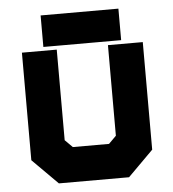

<svg xmlns="http://www.w3.org/2000/svg" viewBox="-50 -731 702 777"><g transform="rotate(-5 300.5 -342.0)"><path d="M158 0 55 -103V-540H196.5V-172L227 -141.5H374L404.5 -172V-540H546V-103L443 0ZM198 -71H406.5L476 -146V-470V-146L406.5 -71H198L125 -146.5V-470V-146.5ZM143.5 -555.5V-683.5H459.5V-555.5ZM208.5 -618.5H400.5H208.5Z"/></g></svg>

Font: Tourney Black
Style: Regular
Weight: 900
Version: Version 1.015